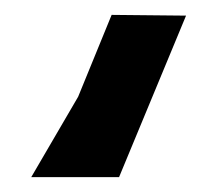

<svg xmlns="http://www.w3.org/2000/svg" viewBox="-20 -884 270 258"><path d="M140 -646 230 -863 130 -864 85 -754 22 -646Z"/></svg>

Font: BackOut Medium
Style: Regular
Weight: 500
Designer: Frank Adebiaye
Foundry: Velvetyne Type Foundry
Version: Version 2.000;hotconv 1.0.109;makeotfexe 2.5.65596